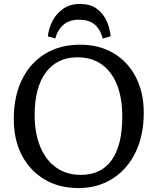

<svg xmlns="http://www.w3.org/2000/svg" viewBox="-20 -941 800 975"><path d="M378 14Q280 14 206 -30Q132 -74 91 -152.5Q50 -231 50 -336Q50 -452 91.5 -536.5Q133 -621 208.5 -667.5Q284 -714 387 -714Q484 -714 556.5 -671Q629 -628 669.5 -550Q710 -472 710 -368Q710 -254 668.5 -168Q627 -82 552 -34Q477 14 378 14ZM390 -53Q494 -53 547.5 -128.5Q601 -204 601 -349Q601 -491 541 -570.5Q481 -650 374 -650Q270 -650 213 -573.5Q156 -497 156 -357Q156 -264 184.5 -195.5Q213 -127 265.5 -90Q318 -53 390 -53ZM386 -921Q437 -921 469.5 -898Q502 -875 520 -837.5Q538 -800 542 -757L502 -745Q488 -795 459 -818Q430 -841 381 -841Q332 -841 302 -815Q272 -789 261 -746L223 -756Q227 -796 246 -833.5Q265 -871 300 -896Q335 -921 386 -921Z"/></svg>

Font: Text Regular
Style: Regular
Weight: 400
Designer: Latin by Veronika Burian and Jose Scaglione. Greek by Irene Vlachou. Cyrillic by Vera Evstafieva.
Foundry: TypeTogether
Version: Version 3.002